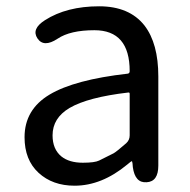

<svg xmlns="http://www.w3.org/2000/svg" viewBox="-20 -577 604 610"><path d="M217 13Q147 13 102.5 -28Q58 -69 58 -141Q58 -229 137.5 -276.5Q217 -324 386 -343Q392 -344 392 -351Q392 -481 280 -481Q203 -481 163 -454Q119 -425 99 -455Q79 -485 123 -513Q192 -557 295 -557Q391 -557 439 -496Q483 -439 483 -334V-51Q483 0 446 2Q409 5 402 -46L401 -58Q400 -65 398.5 -65Q397 -65 384 -54Q303 13 217 13ZM243 -60Q281 -60 295 -67Q318 -78 341 -90Q350 -95 381 -122Q392 -132 392 -147V-279Q392 -284 387 -283Q259 -268 201 -234Q147 -202 147 -147Q147 -103 175 -80Q200 -60 243 -60Z"/></svg>

Font: Resource Han Rounded KR
Style: Regular
Weight: 400
Designer: Cyano Hao (round all glyphs); Ryoko NISHIZUKA 西塚涼子 (kana, bopomofo & ideographs); Paul D. Hunt (Latin, Greek & Cyrillic)
Foundry: Cyano Hao
Version: 0.990